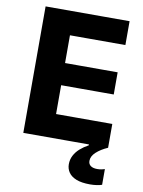

<svg xmlns="http://www.w3.org/2000/svg" viewBox="-99 -781 795 1066"><g transform="rotate(10 298.0 -248.0)"><path d="M70 0Q70 -57.5 70 -111.5Q70 -165.5 70 -232.5V-474.5Q70 -543.5 70 -599Q70 -654.5 70 -713H543.5V-578.5Q497.5 -578.5 444.8 -578.5Q392 -578.5 320.5 -578.5H152.5L231 -687Q231 -628.5 231 -573Q231 -517.5 231 -448.5V-258.5Q231 -192 231 -137.8Q231 -83.5 231 -26L163 -134.5H332.5Q392 -134.5 445.2 -134.5Q498.5 -134.5 548 -134.5V0ZM193.5 -297V-422H324Q390 -422 437 -422Q484 -422 527.5 -422V-297Q481.5 -297 434.5 -297Q387.5 -297 324 -297ZM484 217.5Q436.5 217.5 406.8 205.8Q377 194 363 173.5Q349 153 349 127.5Q349 100.5 360.8 78Q372.5 55.5 393.2 37.2Q414 19 440 5V-24L517 -32.5L547.5 0Q508.5 17 483.5 40Q458.5 63 458.5 89Q458.5 107.5 471.8 117Q485 126.5 508.5 126.5Q523.5 126.5 534.2 124Q545 121.5 551 119.5V208Q540 212 522 214.8Q504 217.5 484 217.5Z"/></g></svg>

Font: Commissioner Thin
Style: Bold
Weight: 700
Version: Version 1.001;gftools[0.9.23]